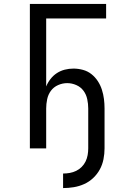

<svg xmlns="http://www.w3.org/2000/svg" viewBox="-20 -755 640 977"><path d="M301 202V128Q318 128 335 125Q352 122 367.5 114.5Q383 107 395.5 94.5Q408 82 415.5 66.5Q423 51 426 34Q429 17 429 0V-203Q429 -226 424 -250Q419 -274 405 -293Q391 -312 368.5 -322Q346 -332 322 -332Q298 -332 275.5 -322Q253 -312 239 -293Q225 -274 220 -250Q215 -226 215 -203V0H132V-735H520V-661H215V-315Q223 -335 237 -353Q251 -371 269.5 -383Q288 -395 309.5 -400.5Q331 -406 354 -406Q378 -406 402 -399.5Q426 -393 445 -378Q464 -363 477.5 -342.5Q491 -322 498.5 -298.5Q506 -275 509 -251Q512 -227 512 -203V0Q512 28 506.5 55.5Q501 83 488 107Q475 131 454.5 150.5Q434 170 408.5 181.5Q383 193 355.5 197.5Q328 202 301 202Z"/></svg>

Font: Iosevka Custom Extended
Style: Regular
Weight: 400
Width: 7
Monospace: yes
Designer: Belleve Invis
Foundry: Belleve Invis
Version: Version 11.2.4; ttfautohint (v1.8.4)